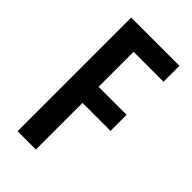

<svg xmlns="http://www.w3.org/2000/svg" viewBox="-220 -849 853 853"><g transform="rotate(45 206.0 -423.0)"><path d="M186 -66V-359H362V-460H186V-680H374V-780H71V-66Z"/></g></svg>

Font: Noto Sans Malayalam UI ExtraCondensed SemiBold
Style: Regular
Weight: 600
Width: 2
Designer: Jelle Bosma - Monotype Design Team
Foundry: Monotype Imaging Inc.
Version: Version 2.104